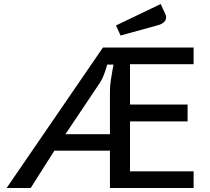

<svg xmlns="http://www.w3.org/2000/svg" viewBox="-20 -937 1045 957"><path d="M808 -852Q808 -822 766 -811L581 -760L558 -810L781 -917L804 -867Q808 -859 808 -852ZM528 -186H251L133 0H13L493 -700H945V-617H628V-416H915V-332H628V-83H945V0H528ZM528 -268V-484Q528 -507 532.5 -538Q537 -569 541 -589Q545 -609 546 -615H514Q514 -611 503 -578.5Q492 -546 477 -523L306 -268Z"/></svg>

Font: Voces
Style: Regular
Weight: 400
Designer: Ana Paula Megda, Pablo Ugerman
Foundry: Ana Paula Megda, Pablo Ugerman
Version: Version 1.100